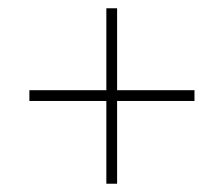

<svg xmlns="http://www.w3.org/2000/svg" viewBox="-20 -553 540 464"><path d="M237 -309H51V-335H237V-533H263V-335H450V-309H263V-109H237Z"/></svg>

Font: Noto Sans Devanagari UI SemiCondensed Thin
Style: Regular
Weight: 100
Width: 4
Designer: Jelle Bosma - Monotype Design Team
Foundry: Monotype Imaging Inc.
Version: Version 2.004